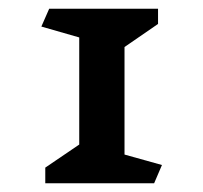

<svg xmlns="http://www.w3.org/2000/svg" viewBox="-20 -836 467 441"><path d="M334 -415H84V-451L162 -504V-750L75 -775L93 -816H343V-781L266 -728V-481L352 -457Z"/></svg>

Font: Inknut Antiqua Medium
Style: Regular
Weight: 500
Designer: Claus Eggers Sørensen
Foundry: Claus Eggers Sørensen
Version: Version 1.003; ttfautohint (v1.8.2) -l 8 -r 50 -G 200 -x 14 